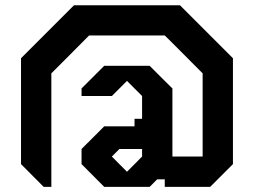

<svg xmlns="http://www.w3.org/2000/svg" viewBox="-20 -720 979 740"><path d="M731.8 -641.5 673.6 -699.7H265.2L61 -495.5V-87.5L148.3 0.2H177.9V-437.3L236.1 -495.5L323.4 -583.3H615L644.5 -554.2L761 -437.3V-116.6H644.5V-379.1L615 -408.2L556.8 -466.4H381.7L294.3 -379.1V-350H411.2L469.4 -408.2L527.6 -350V-262.2H498.5V-233.1H381.7L294.3 -145.8V-87.5L381.7 0.2H556.8L585.9 -28.9H615V0.2H790.1L877.8 -87.5V-495.5ZM527.6 -116.6 469.4 -58 411.1 -116.6 440.3 -145.8H527.6Z"/></svg>

Font: Stepalange
Style: Regular
Weight: 400
Designer: Szymon Furjan
Version: Version 1.005;Fontself Maker 3.5.8